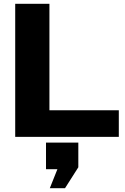

<svg xmlns="http://www.w3.org/2000/svg" viewBox="-20 -720 655 1010"><path d="M60 0ZM240 -140H605V0H60V-700H240ZM222 30H392V160L322 270H242L282 170H222Z"/></svg>

Font: Russo One
Style: Regular
Weight: 400
Designer: Jovanny lemonad
Foundry: Jovanny Lemonad
Version: Version 1.001